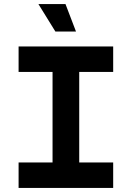

<svg xmlns="http://www.w3.org/2000/svg" viewBox="-20 -930 652 950"><path d="M72 0V-126H240V-574H72V-700H540V-574H372V-126H540V0ZM254 -774 170 -910H304L356 -774Z"/></svg>

Font: Space Mono
Style: Bold
Weight: 700
Monospace: yes
Designer: Colophon Foundry + Benjamin Critton
Foundry: Colophon Foundry & Benjamin Critton
Version: Version 1.003; ttfautohint (v1.8.4.7-5d5b)